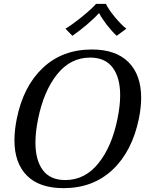

<svg xmlns="http://www.w3.org/2000/svg" viewBox="-20 -967 753 997"><path d="M320 -818Q355 -839 404.5 -879Q454 -919 479 -947H530Q543 -919 576 -879Q609 -839 636 -818L586 -781Q561 -804 535 -837.5Q509 -871 496 -897H492Q470 -872 431 -839Q392 -806 356 -781ZM55 -239Q55 -290 67 -350Q101 -519 202.5 -614.5Q304 -710 457 -710Q582 -710 647.5 -644Q713 -578 713 -459Q713 -409 701 -350Q666 -181 564.5 -85.5Q463 10 310 10Q185 10 120 -55Q55 -120 55 -239ZM590 -350Q604 -418 604 -472Q604 -564 565 -616Q526 -668 448 -668Q346 -668 276.5 -581Q207 -494 178 -350Q164 -282 164 -227Q164 -135 202.5 -83.5Q241 -32 319 -32Q421 -32 491 -119Q561 -206 590 -350Z"/></svg>

Font: Trirong Medium
Style: Italic
Weight: 500
Italic angle: -12°
Designer: Katatrad Team
Foundry: CadsonDemak
Version: Version 1.001